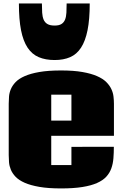

<svg xmlns="http://www.w3.org/2000/svg" viewBox="-20 -1058 686 1096"><path d="M629.9 -220.2Q629.9 -185.5 627.4 -154.5Q625 -123.5 615.5 -96.9Q606 -70.3 586.7 -49.3Q567.4 -28.3 533.9 -13.4Q500.5 1.5 450.4 9.5Q400.4 17.6 328.6 17.6Q255.4 17.6 204.8 8.8Q154.3 0 121.1 -14.6Q87.9 -29.3 69.3 -48.6Q50.8 -67.9 42 -89.1Q33.2 -110.4 31.5 -131.8Q29.8 -153.3 29.8 -172.9V-465.8Q29.8 -485.4 31.5 -506.8Q33.2 -528.3 42 -549.3Q50.8 -570.3 69.3 -589.6Q87.9 -608.9 121.1 -623.5Q154.3 -638.2 204.8 -647Q255.4 -655.8 328.6 -655.8Q399.9 -655.8 450.2 -647Q500.5 -638.2 533.9 -623.5Q567.4 -608.9 586.7 -589.6Q606 -570.3 615.7 -549.3Q625.5 -528.3 627.9 -506.6Q630.4 -484.9 630.4 -465.8V-282.7H272.5V-115.7H387.7V-219.7ZM272.5 -369.6H387.7V-517.6H272.5ZM292 -715.3Q239.7 -715.3 201.2 -731.7Q162.6 -748 137.5 -785.9Q112.3 -823.7 100.1 -885.5Q87.9 -947.3 87.9 -1038.1H219.2Q219.2 -1008.8 220.7 -985.6Q222.2 -962.4 229 -946Q235.8 -929.7 250.7 -920.9Q265.6 -912.1 292 -912.1Q316.9 -912.1 330.8 -920.9Q344.7 -929.7 351.3 -946Q357.9 -962.4 359.1 -985.8Q360.4 -1009.3 360.4 -1038.1H492.2Q492.2 -947.3 479.7 -885.5Q467.3 -823.7 442.6 -785.9Q418 -748 380.4 -731.7Q342.8 -715.3 292 -715.3Z"/></svg>

Font: Coda Caption ExtraBold
Style: Regular
Weight: 800
Designer: vernon adams
Foundry: vernon adams
Version: Version 1.002